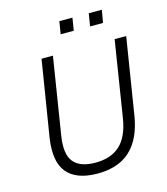

<svg xmlns="http://www.w3.org/2000/svg" viewBox="-128 -984 950 1091"><g transform="rotate(-15 347.0 -438.5)"><path d="M311 8Q248 8 203 -9Q158 -26 131.5 -58.5Q105 -91 97 -140Q89 -189 98 -253L171 -705H238L166 -254Q149 -148 187 -101.5Q225 -55 315 -55Q407 -55 460 -104Q513 -153 530 -258L601 -705H669L598 -262Q584 -171 547.5 -111Q511 -51 452 -21.5Q393 8 311 8ZM485 -811 497 -885H574L561 -811ZM312 -811 324 -885H401L389 -811Z"/></g></svg>

Font: Nunito Sans 7pt SemiCondensed Light
Style: Italic
Weight: 300
Width: 4
Italic angle: -9°
Designer: Vernon Adams
Foundry: Vernon Adams
Version: Version 3.101;gftools[0.9.27]